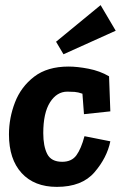

<svg xmlns="http://www.w3.org/2000/svg" viewBox="-20 -720 479 750"><path d="M432 -600 228 -508 199 -557 373 -700ZM243 -362Q202 -362 175.5 -320.5Q149 -279 149 -200Q149 -149 164.5 -118.5Q180 -88 223 -88Q260 -88 278.5 -113.5Q297 -139 310 -188L411 -168Q398 -104 349 -47Q300 10 202 10Q114 10 64.5 -44Q15 -98 15 -195Q15 -259 38.5 -320Q62 -381 113.5 -420.5Q165 -460 248 -460Q282 -460 326 -451.5Q370 -443 406 -422L411 -285L308 -274L302 -354Q285 -360 271.5 -361Q258 -362 243 -362Z"/></svg>

Font: Zilla Slab
Style: Bold Italic
Weight: 700
Italic angle: -6°
Designer: Typotheque.com
Foundry: Typotheque type foundry
Version: Version 1.1; 2017; ttfautohint (v1.6)